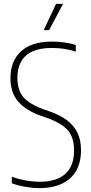

<svg xmlns="http://www.w3.org/2000/svg" viewBox="-20 -964 473 993"><path d="M182 9Q150.5 9 113.5 2.8Q76.5 -3.5 41 -16V-50Q67 -41 91.5 -35.2Q116 -29.5 139.2 -26.8Q162.5 -24 185 -24Q272 -24 317.5 -64.5Q363 -105 363 -186Q363 -255 329.2 -292Q295.5 -329 218 -356L192 -365Q115 -392 74.5 -438.2Q34 -484.5 34 -560Q34 -648.5 89 -698.8Q144 -749 249 -749Q278.5 -749 312.5 -744.5Q346.5 -740 372 -731V-697Q340 -707.5 309.2 -711.8Q278.5 -716 247 -716Q187.5 -716 148.2 -698.2Q109 -680.5 89.5 -646Q70 -611.5 70 -562Q70 -496 102.5 -459.8Q135 -423.5 210 -397L236 -388Q289.5 -369.5 325.8 -342.5Q362 -315.5 380.5 -277.5Q399 -239.5 399 -188Q399 -124.5 373.8 -80.5Q348.5 -36.5 300 -13.8Q251.5 9 182 9ZM206 -808 270 -944H306L234 -808Z"/></svg>

Font: Encode Sans Condensed Thin
Style: Regular
Weight: 100
Width: 3
Designer: Multiple Designers
Foundry: Impallari Type
Version: Version 3.002